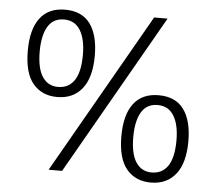

<svg xmlns="http://www.w3.org/2000/svg" viewBox="-48 -673 833 740"><g transform="rotate(5 368.5 -302.5)"><path d="M571 -620 217 0H165L519 -620ZM174 -582Q132 -582 111.5 -547.5Q91 -513 91 -451Q91 -386 112.5 -353.5Q134 -321 173 -321Q214 -321 236 -353.5Q258 -386 258 -453Q258 -513 237 -547.5Q216 -582 174 -582ZM175 -620Q240 -620 272 -576.5Q304 -533 304 -453Q304 -369 269.5 -325.5Q235 -282 173 -282Q114 -282 79.5 -323Q45 -364 45 -450Q45 -533 78 -576.5Q111 -620 175 -620ZM562 -285Q520 -285 499.5 -250.5Q479 -216 479 -154Q479 -89 500.5 -56.5Q522 -24 561 -24Q602 -24 624 -56.5Q646 -89 646 -156Q646 -216 625 -250.5Q604 -285 562 -285ZM563 -323Q628 -323 660 -279.5Q692 -236 692 -156Q692 -72 657.5 -28.5Q623 15 561 15Q502 15 467.5 -26Q433 -67 433 -153Q433 -236 466 -279.5Q499 -323 563 -323Z"/></g></svg>

Font: Karma Variable Light
Style: Regular
Weight: 300
Designer: Joana Correia
Foundry: Indian Type Foundry
Version: Version 3.000